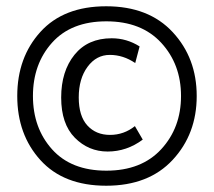

<svg xmlns="http://www.w3.org/2000/svg" viewBox="-20 -835 682 612"><path d="M109 -324.5Q35 -406 35 -529Q35 -652 109 -733.5Q183 -815 318.5 -815Q454 -815 530.5 -732.5Q607 -650 607 -529Q607 -408 530.5 -325.5Q454 -243 318.5 -243Q183 -243 109 -324.5ZM146 -699Q85 -631 85 -529Q85 -427 146 -359Q207 -291 319 -291Q431 -291 494 -359.5Q557 -428 557 -529Q557 -630 494 -698.5Q431 -767 319 -767Q207 -767 146 -699ZM435 -390Q384 -352 323 -352Q262 -352 218.5 -396Q175 -440 175 -524Q175 -608 217.5 -660.5Q260 -713 336 -713Q384 -713 425 -687L411 -634Q373 -660 330 -660Q287 -660 259 -622Q231 -584 231 -524.5Q231 -465 258.5 -435Q286 -405 330.5 -405Q375 -405 410 -433Z"/></svg>

Font: Imprima
Style: Regular
Weight: 400
Version: Version 1.001